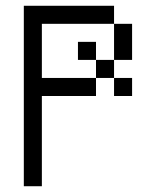

<svg xmlns="http://www.w3.org/2000/svg" viewBox="-20 -645 540 665"><path d="M375 -562.5H125V-375H312.5V-312.5H125V0H62.5V-625H375ZM250 -500H312.5V-437.5H250ZM312.5 -437.5H375V-375H312.5ZM375 -375H437.5V-312.5H375ZM375 -562.5H437.5V-437.5H375Z"/></svg>

Font: 寒蝉点阵体 16px
Style: Regular
Weight: 400
Designer: Designed by Warren2060
Foundry: ChillType
Version: Version 1.000